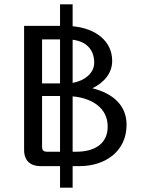

<svg xmlns="http://www.w3.org/2000/svg" viewBox="-20 -770 665 890"><path d="M258.3 -750V-650H91.7V-75C91.7 -23.3 123.3 0 166.7 0H258.3V100H316.7V0H350C463.3 0 566.7 -65 566.7 -191.7C566.7 -280.8 505 -336.7 408.3 -360.8C460.8 -386.7 500 -429.2 500 -487.5C500 -577.5 426.7 -638.3 316.7 -648.3V-750ZM258.3 -325V-66.7H200C180.8 -66.7 175 -72.5 175 -91.7V-325ZM258.3 -383.3H175V-587.5H258.3ZM316.7 -585.8C376.7 -578.3 416.7 -543.3 416.7 -479.2C416.7 -431.7 373.3 -395.8 316.7 -385.8ZM316.7 -323.3C407.5 -315 479.2 -269.2 479.2 -183.3C479.2 -105.8 421.7 -66.7 333.3 -66.7H316.7Z"/></svg>

Font: BoonHome
Style: Book
Weight: 400
Designer: Sungsit Sawaiwan
Foundry: Sungsit Sawaiwan
Version: Version 0.2